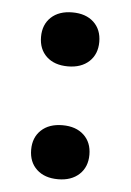

<svg xmlns="http://www.w3.org/2000/svg" viewBox="-40 -460 343 504"><g transform="rotate(5 131.0 -208.0)"><path d="M54.4 -357.2Q54.4 -389.6 75 -409Q95.7 -428.3 131.2 -428.3Q166.6 -428.3 187.3 -409Q207.9 -389.6 207.9 -357.2Q207.9 -324.8 187.1 -305.4Q166.2 -286.1 131.2 -286.1Q95.7 -286.1 75 -305.4Q54.4 -324.8 54.4 -357.2ZM54.4 -59.9Q54.4 -92.3 75 -111.6Q95.7 -131 131.2 -131Q166.6 -131 187.3 -111.6Q207.9 -92.3 207.9 -59.9Q207.9 -27.4 187.1 -8.1Q166.2 11.3 131.2 11.3Q95.7 11.3 75 -8.1Q54.4 -27.4 54.4 -59.9Z"/></g></svg>

Font: Playfair Micro SmCond SmLight
Style: Regular
Weight: 360
Width: 4
Designer: Claus Eggers Sørensen
Foundry: Claus Eggers Sørensen
Version: Version 2.100;Glyphs 3.2 (3219)